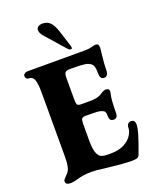

<svg xmlns="http://www.w3.org/2000/svg" viewBox="-164 -984 870 1086"><g transform="rotate(-20 271.5 -441.5)"><path d="M40 -10Q40 -17 44 -22Q48 -27 55.5 -34.5Q63 -42 70 -50Q81 -63 85.5 -85Q90 -107 90 -140V-528Q90 -586 80 -608Q71 -628 50 -628H48Q40 -628 35 -634Q30 -640 30 -648Q30 -656 37.5 -662Q45 -668 60 -668H403Q428 -668 444 -673Q460 -678 467 -678Q483 -678 486 -668Q488 -660 488 -656Q488 -646 485 -625Q477 -558 477 -518Q477 -502 470 -493.5Q463 -485 452 -485Q438 -485 432.5 -494.5Q427 -504 427 -525Q427 -544 424 -557.5Q421 -571 412 -579Q398 -591 374.5 -594.5Q351 -598 301 -598H290Q265 -598 257.5 -590.5Q250 -583 250 -558V-429Q250 -403 255 -396Q260 -389 280 -389H329Q370 -389 393 -400Q399 -403 412 -411.5Q425 -420 437 -420Q457 -420 457 -401Q457 -398 455 -390Q446 -356 446 -274Q446 -260 439.5 -252Q433 -244 423 -244Q409 -244 402.5 -251Q396 -258 396 -274Q396 -293 392.5 -300Q389 -307 376 -312Q363 -317 346 -318Q329 -319 280 -319Q261 -319 255.5 -311.5Q250 -304 250 -279V-180Q250 -131 259 -107Q268 -83 282.5 -76.5Q297 -70 320 -70H340Q391 -70 423 -88Q455 -106 469 -129.5Q483 -153 483 -171Q483 -187 490.5 -195Q498 -203 509 -203Q533 -203 533 -175Q533 -153 520.5 -112.5Q508 -72 485 -10Q480 3 469.5 6.5Q459 10 435 10Q392 10 305 0L277 -3Q232 -10 199 -10Q153 -10 110 3Q86 10 70 10Q40 10 40 -10ZM312 -711 208 -829Q191 -849 191 -866Q191 -878 200.5 -885.5Q210 -893 228 -893Q256 -893 273.5 -875Q291 -857 304 -817L335 -720Q337 -712 337 -710Q337 -701 331 -701Q320 -701 312 -711Z"/></g></svg>

Font: Raigarh
Style: Bold
Weight: 700
Designer: jaikishan Patel
Foundry: MagicType
Version: Version 1.000